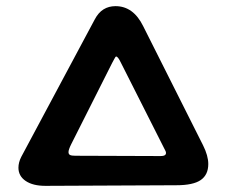

<svg xmlns="http://www.w3.org/2000/svg" viewBox="-20 -617 738 625"><path d="M40 -71Q40 -88 49 -106L288 -553Q300 -576 317 -586.5Q334 -597 356 -597Q414 -597 446 -532L641 -144Q658 -110 658 -83Q658 -48 633.5 -31Q609 -14 554 -14L128 -12Q87 -12 63.5 -28Q40 -44 40 -71ZM502 -109Q515 -109 518.5 -113.5Q522 -118 519 -125L373 -414Q364 -433 358 -433Q356 -433 352 -425Q348 -417 345 -412L212 -148Q203 -130 203 -122Q203 -115 208 -112.5Q213 -110 225 -110Z"/></svg>

Font: Mali
Style: Bold
Weight: 700
Designer: Kitiyaporn Chalermlarp | Katatrad Aksorn Co.,Ltd.
Foundry: Cadson Demak Co.,Ltd.
Version: Version 1.000; ttfautohint (v1.6)